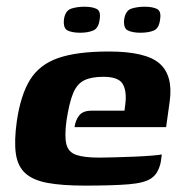

<svg xmlns="http://www.w3.org/2000/svg" viewBox="-20 -558 554 583"><path d="M237.5 5.6Q167.9 5.6 123.8 -2.7Q79.7 -11 56.5 -32.3Q33.4 -53.6 28.1 -91.7Q22.7 -129.7 31 -189.7Q42.7 -269.5 71.1 -315.5Q99.4 -361.6 156.2 -381.6Q213 -401.6 310.4 -401.6Q423.6 -401.6 464.9 -364.8Q506.2 -328.1 495.2 -249.3L484.4 -171.9H206.3Q209.3 -193.4 220.7 -207.7Q232.1 -221.9 257.9 -221.9H358L360.7 -243.2Q365.2 -283.3 352 -304Q338.8 -324.8 293.9 -324.8Q257.3 -324.8 235.7 -314.1Q214 -303.5 202.2 -275.2Q190.3 -246.8 182 -192.4Q175.5 -144.6 181.5 -120.3Q187.5 -96 211.4 -87.7Q235.3 -79.4 281.5 -79.4Q298.8 -79.4 327.8 -80.3Q356.8 -81.1 387.8 -82.3Q418.7 -83.6 442.1 -85.6Q465.4 -87.5 471.3 -89.1L468.9 -70.7Q467.2 -56.8 460 -41.2Q452.8 -25.5 439 -16.4Q419.2 -2.4 370.5 1.6Q321.8 5.6 237.5 5.6ZM406.4 -458.6Q382.9 -458.6 368.5 -465.4Q354 -472.2 357.1 -499.6Q361.2 -525.7 378.8 -531.7Q396.4 -537.6 419.6 -537.6Q442.5 -537.6 456.4 -531Q470.2 -524.3 466.2 -499.6Q463.1 -472.2 447.2 -465.4Q431.2 -458.6 406.4 -458.6ZM223.6 -458.6Q199.4 -458.6 185.3 -465.4Q171.2 -472.2 174.3 -500Q178.4 -525.7 196 -531.7Q213.6 -537.6 236.8 -537.6Q259.7 -537.6 273.2 -531Q286.7 -524.3 282.7 -500Q279.6 -472.5 263.5 -465.6Q247.4 -458.6 223.6 -458.6Z"/></svg>

Font: Genos Thin
Style: Italic
Weight: 100
Italic angle: -8°
Designer: Robert E. Leuschke
Foundry: Robert E. Leuschke
Version: Version 1.010